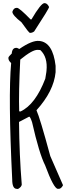

<svg xmlns="http://www.w3.org/2000/svg" viewBox="-20 -1201 448 1236"><path d="M232.4 -937.5Q320.3 -929.7 337.9 -777.3V-736.3Q326.2 -614.3 214.8 -491.2Q236.3 -445.3 303.7 -196.3L385.7 -8.8Q373 17.6 352.5 14.6Q326.2 13.7 270.5 -136.7Q232.4 -211.9 186.5 -414.1Q174.8 -449.2 168 -450.2L102.5 -416Q104.5 -202.1 120.1 -12.7Q118.2 2.9 95.7 15.6L85.9 14.6Q58.6 12.7 58.6 -45.9Q32.2 -580.1 51.8 -794.9Q32.2 -812.5 34.2 -830.1Q35.2 -836.9 55.7 -856.4Q58.6 -896.5 89.8 -892.6L104.5 -885.7Q186.5 -942.4 232.4 -937.5ZM110.4 -817.4Q99.6 -603.5 103.5 -484.4L112.3 -483.4Q208 -528.3 271.5 -694.3L278.3 -736.3L279.3 -745.1Q288.1 -834 239.3 -878.9L223.6 -879.9Q190.4 -882.8 110.4 -817.4ZM295.9 -1156.2Q295.9 -1145.5 200.2 -999Q188.5 -989.3 172.9 -989.3Q166 -989.3 118.2 -1057.6Q59.6 -1103.5 59.6 -1125Q67.4 -1150.4 86.9 -1150.4H89.8Q104.5 -1150.4 176.8 -1076.2H182.6Q244.1 -1180.7 265.6 -1180.7H267.6Q284.2 -1180.7 295.9 -1156.2Z"/></svg>

Font: Sue Ellen Francisco
Style: Regular
Weight: 400
Designer: Kimberly Geswein
Foundry: Kimberly Geswein
Version: Version 1.002 2007